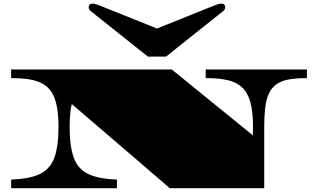

<svg xmlns="http://www.w3.org/2000/svg" viewBox="-20 -999 1666 1019"><path d="M39.1 0V-45.9Q136.7 -49.3 191.4 -75.4Q246.1 -101.6 268.3 -161.6Q290.5 -221.7 290.5 -326.2Q290.5 -403.3 277.1 -454.8Q263.7 -506.3 232.4 -535.6Q211.9 -554.2 184.1 -564.9Q156.2 -575.7 120.1 -580.1Q84 -584.5 39.1 -584.5V-630.4H891.6L1321.8 -280.8L1322.8 -326.2Q1322.8 -406.7 1308.6 -457.3Q1294.4 -507.8 1264.4 -535.6Q1234.4 -563.5 1186.5 -574Q1138.7 -584.5 1071.8 -584.5V-630.4H1608.9V-584.5Q1564.5 -584.5 1529.8 -580.1Q1460.9 -571.3 1428.7 -535.6Q1411.1 -516.1 1401.4 -488.3Q1391.1 -460 1386.7 -419.7Q1382.3 -379.4 1382.3 -326.2V0H881.3L702.6 -153.8L360.8 -446.8Q349.6 -399.9 349.6 -326.2Q349.6 -220.7 372.1 -160.6Q394.5 -100.6 449.5 -75Q504.4 -49.3 600.6 -45.9V0ZM764.6 -698.7 461.9 -939.9Q450.7 -948.7 450.7 -961.4Q450.7 -968.3 455.1 -973.9Q459.5 -979.5 471.2 -979.5Q479.5 -979.5 487.1 -977.3Q494.6 -975.1 504.9 -971.2L813 -847.7L1121.1 -971.2Q1131.3 -975.1 1138.9 -977.3Q1146.5 -979.5 1154.8 -979.5Q1166.5 -979.5 1170.9 -973.9Q1175.3 -968.3 1175.3 -961.4Q1175.3 -948.7 1164.1 -939.9L861.3 -698.7Z"/></svg>

Font: Asset
Style: Regular
Weight: 400
Version: Version 1.003; ttfautohint (v1.8.4.7-5d5b)